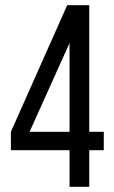

<svg xmlns="http://www.w3.org/2000/svg" viewBox="-20 -720 440 740"><path d="M380 -141H324V0H248V-141H22V-212L239 -700H324V-212H380ZM248 -554 94 -212H248Z"/></svg>

Font: TypoPRO Bebas Neue
Style: Regular
Weight: 400
Designer: Ryoichi Tsunekawa
Foundry: Ryoichi Tsunekawa
Version: Version 001.003